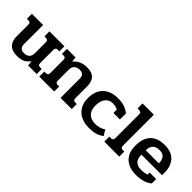

<svg xmlns="http://www.w3.org/2000/svg" viewBox="108 -1499 2351 2351"><g transform="rotate(45 1284.0 -323.5)"><path d="M80 -152V-356Q80 -375 71.5 -384Q63 -393 43 -393H17V-480H211V-153Q211 -109 230.5 -89.5Q250 -70 291 -70Q333 -70 358.5 -94Q384 -118 384 -163V-356Q384 -375 375.5 -384Q367 -393 347 -393H321V-480H580V-393H554Q533 -393 524 -383.5Q515 -374 515 -354V-124Q515 -105 523.5 -96Q532 -87 552 -87H580V0H431L425 -66Q392 -23 353 -4Q314 15 251 15Q166 15 123 -28Q80 -71 80 -152Z M624 -87H650Q671 -87 680 -96.5Q689 -106 689 -126V-356Q689 -375 680.5 -384Q672 -393 652 -393H624V-480H773L779 -414Q812 -455 856.5 -475Q901 -495 962 -495Q1046 -495 1085 -452.5Q1124 -410 1124 -328V-124Q1124 -105 1132.5 -96Q1141 -87 1161 -87H1187V0H993V-327Q993 -371 975 -390.5Q957 -410 916 -410Q873 -410 846.5 -385.5Q820 -361 820 -317V-124Q820 -105 828.5 -96Q837 -87 857 -87H883V0H624Z M1231 -235Q1231 -359 1301 -427Q1371 -495 1493 -495Q1561 -495 1606 -480Q1651 -465 1694 -432V-327H1581V-385Q1561 -396 1541.5 -401Q1522 -406 1493 -406Q1435 -406 1398 -363Q1361 -320 1361 -235Q1361 -154 1404 -114Q1447 -74 1518 -74Q1559 -74 1591.5 -84Q1624 -94 1653 -114L1697 -42Q1652 -10 1608 2.5Q1564 15 1494 15Q1418 15 1358.5 -13.5Q1299 -42 1265 -98.5Q1231 -155 1231 -235Z M1751 -87H1777Q1798 -87 1807 -96.5Q1816 -106 1816 -126V-533Q1816 -555 1808.5 -565Q1801 -575 1779 -575H1751V-662H1947V-124Q1947 -105 1955.5 -96Q1964 -87 1984 -87H2010V0H1751Z M2054 -235Q2054 -365 2119 -430Q2184 -495 2304 -495Q2420 -495 2480.5 -430.5Q2541 -366 2541 -256V-209H2184Q2184 -139 2217 -106.5Q2250 -74 2312 -74Q2374 -74 2411 -90V-125H2524V-49Q2448 15 2311 15Q2191 15 2122.5 -48.5Q2054 -112 2054 -235ZM2411 -284Q2411 -346 2384 -376Q2357 -406 2302 -406Q2245 -406 2214.5 -374.5Q2184 -343 2184 -284Z"/></g></svg>

Font: Pridi Medium
Style: Regular
Weight: 500
Designer: Katatrad Team
Foundry: CadsonDemak
Version: Version 1.001